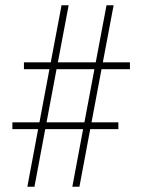

<svg xmlns="http://www.w3.org/2000/svg" viewBox="-20 -803 541 730"><path d="M84 -93 125 -312H27V-338H130L168 -540H71V-566H173L214 -783H241L200 -566H344L385 -783H412L371 -566H474V-540H366L328 -338H430V-312H323L282 -93H255L296 -312H152L111 -93ZM157 -338H301L339 -540H195Z"/></svg>

Font: Noto Sans Kannada UI ExtraCondensed Thin
Style: Regular
Weight: 100
Width: 2
Designer: Jelle Bosma - Monotype Design Team
Foundry: Monotype Imaging Inc.
Version: Version 2.005; ttfautohint (v1.8.4.7-5d5b)